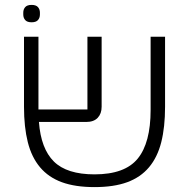

<svg xmlns="http://www.w3.org/2000/svg" viewBox="-20 -752 772 784"><path d="M366 12Q287 12 232.5 -8Q178 -28 143.5 -69Q109 -110 93.5 -171.5Q78 -233 78 -316V-602H137V-305H337V-602H395V-316Q395 -288 379 -271Q363 -254 332 -254H139Q147 -145 200 -92.5Q253 -40 366 -40Q490 -40 542.5 -104.5Q595 -169 595 -303V-602H654V-316Q654 -233 638.5 -171.5Q623 -110 588.5 -69Q554 -28 499.5 -8Q445 12 366 12ZM109 -661Q91 -661 83 -670Q75 -679 75 -693V-700Q75 -714 83 -723Q91 -732 109 -732Q127 -732 135 -723Q143 -714 143 -700V-693Q143 -679 135 -670Q127 -661 109 -661Z"/></svg>

Font: IBM Plex Sans Hebrew Light
Style: Regular
Weight: 300
Designer: Mike Abbink, Paul van der Laan, Pieter van Rosmalen, Yanek Iontef
Foundry: Bold Monday
Version: Version 1.2